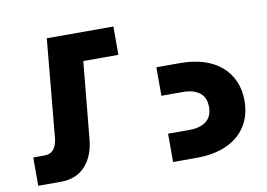

<svg xmlns="http://www.w3.org/2000/svg" viewBox="-76 -829 1317 948"><g transform="rotate(-10 582.5 -355.0)"><path d="M43 0V-142H100Q129 -142 145 -161Q161 -180 165 -215L211 -710H719V0H545V-568H369L332 -181Q324 -98 279 -49Q234 0 156 0ZM545 -710V0H839Q904 0 956 -16.5Q1008 -33 1044 -63.5Q1080 -94 1099.5 -138Q1119 -182 1119 -237Q1119 -292 1099.5 -336Q1080 -380 1044 -411Q1008 -442 956 -458.5Q904 -475 839 -475H719V-710ZM719 -332H827Q880 -332 910.5 -308.5Q941 -285 941 -237Q941 -190 911 -166Q881 -142 827 -142H719Z"/></g></svg>

Font: Geist ExtBd
Style: Regular
Weight: 400
Designer: Basement.studio, Andrés Briganti, Mateo Zaragoza
Foundry: Basement.studio, Vercel, Andrés Briganti, Guido Ferreyra, Mateo Zaragoza
Version: Version 1.401